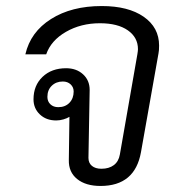

<svg xmlns="http://www.w3.org/2000/svg" viewBox="-20 -606 591 636"><path d="M208 -76 210 -219Q202 -214 190 -210.5Q178 -207 166 -207Q133 -207 112 -227Q91 -247 91 -277Q91 -323 121 -351.5Q151 -380 199 -380Q233 -380 255 -360Q277 -340 277 -308L273 -83Q273 -66 284.5 -56.5Q296 -47 316 -47Q341 -47 357 -59Q373 -71 377 -94L435 -426Q437 -438 437 -443Q437 -482 403.5 -505.5Q370 -529 311 -529Q248 -529 198.5 -500.5Q149 -472 133 -426H64Q81 -500 149 -543Q217 -586 317 -586Q405 -586 456 -550.5Q507 -515 507 -455Q507 -438 505 -429L447 -102Q427 10 313 10Q264 10 235.5 -13Q207 -36 208 -76ZM224 -303Q224 -317 214 -326.5Q204 -336 188 -336Q166 -336 151.5 -322Q137 -308 137 -285Q137 -270 147 -260.5Q157 -251 173 -251Q196 -251 210 -265.5Q224 -280 224 -303Z"/></svg>

Font: Sarabun Light
Style: Italic
Weight: 300
Italic angle: -10°
Designer: Suppakit Chalermlarp | Katatrad Co.,Ltd.
Foundry: Cadson Demak Co.,Ltd.
Version: Version 1.000; ttfautohint (v1.6)